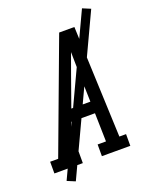

<svg xmlns="http://www.w3.org/2000/svg" viewBox="-190 -907 854 1079"><g transform="rotate(-20 237.0 -368.0)"><path d="M-26 0V-70H22L270 -735H361L388 -70H428V0H258V-70H308L304 -240H163L102 -70H144V0ZM302 -310 297 -490Q297 -520 296 -549.5Q295 -579 295 -609Q284 -579 273.5 -549.5Q263 -520 252 -490L188 -310ZM72 83 24 63 437 -819 485 -799Z"/></g></svg>

Font: Iosevka Slab
Style: Italic
Weight: 400
Italic angle: -9°
Monospace: yes
Designer: Belleve Invis
Foundry: Belleve Invis
Version: Version 11.1.0; ttfautohint (v1.8.3)